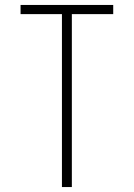

<svg xmlns="http://www.w3.org/2000/svg" viewBox="-20 -755 540 775"><path d="M230 0V-698H63V-735H437V-698H270V0Z"/></svg>

Font: Iosevka SS18 Extralight
Style: Regular
Weight: 200
Monospace: yes
Designer: Belleve Invis
Foundry: Belleve Invis
Version: Version 25.1.1; ttfautohint (v1.8.4)